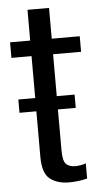

<svg xmlns="http://www.w3.org/2000/svg" viewBox="-53 -758 428 799"><g transform="rotate(-5 161.0 -359.0)"><path d="M22.5 -300.5H257.5V-356H22.5ZM203 6Q242.5 6 279 -3.5V-67Q258 -59 234.5 -59Q209.5 -59 196.2 -72.2Q183 -85.5 183 -130V-531H300V-596H183V-724.5H93V-596H9V-531H93V-110Q93 -41.5 123.5 -17.8Q154 6 203 6Z"/></g></svg>

Font: Anybody Condensed
Style: Regular
Weight: 400
Width: 3
Designer: Tyler Finck
Foundry: Etcetera Type Company
Version: Version 1.113;gftools[0.9.25]